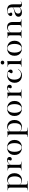

<svg xmlns="http://www.w3.org/2000/svg" viewBox="2400 -3058 844 5685"><g transform="rotate(-90 2822.5 -216.0)"><path d="M153.2 183.9Q121 183.9 92.3 184.7Q63.7 185.5 29.8 186.3V177.4L48.4 175.8Q82.3 174.2 96 160.9Q109.7 147.6 109.7 116.1V-207.3H197.6V116.1Q197.6 137.1 204.4 149.6Q211.3 162.1 227 168.1Q242.7 174.2 270.2 175.8L309.7 177.4V186.3Q280.6 185.5 255.2 185.1Q229.8 184.7 205.2 184.3Q180.6 183.9 153.2 183.9ZM345.2 -425.8Q401.6 -425.8 444.8 -398.4Q487.9 -371 512.1 -322.6Q536.3 -274.2 536.3 -209.7Q536.3 -142.7 510.5 -92.7Q484.7 -42.7 437.9 -14.9Q391.1 12.9 329 12.9Q279.8 12.9 241.5 -8.9Q203.2 -30.6 191.1 -61.3L192.7 -70.2Q204 -41.1 234.3 -23Q264.5 -4.8 303.2 -4.8Q370.2 -4.8 406 -56Q441.9 -107.3 441.9 -201.6Q441.9 -296 406 -349.6Q370.2 -403.2 307.3 -403.2Q271 -403.2 237.5 -380.2Q204 -357.3 187.1 -314.5L184.7 -323.4Q204.8 -372.6 247.6 -399.2Q290.3 -425.8 345.2 -425.8ZM109.7 -207.3V-337.1Q109.7 -371.8 95.6 -386.7Q81.5 -401.6 43.5 -404.8L29.8 -406.5V-415.3Q50 -414.5 62.5 -414.1Q75 -413.7 88.7 -413.7Q120.2 -413.7 147.6 -416.5Q175 -419.4 197.6 -425V-415.3V-207.3Z M741.1 -2.4Q708.9 -2.4 680.2 -1.6Q651.6 -0.8 617.7 0V-8.9L636.3 -10.5Q670.2 -12.1 683.9 -25.4Q697.6 -38.7 697.6 -70.2V-207.3H785.5V-70.2Q785.5 -49.2 791.9 -36.3Q798.4 -23.4 812.9 -17.7Q827.4 -12.1 852.4 -10.5L879.8 -8.9V0Q854.8 -0.8 832.3 -1.2Q809.7 -1.6 787.5 -2Q765.3 -2.4 741.1 -2.4ZM697.6 -207.3V-337.1Q697.6 -371.8 683.5 -386.7Q669.4 -401.6 631.5 -404.8L617.7 -406.5V-415.3Q637.9 -414.5 650.4 -414.1Q662.9 -413.7 676.6 -413.7Q708.1 -413.7 735.5 -416.5Q762.9 -419.4 785.5 -425V-415.3V-207.3ZM954.8 -290.3Q935.5 -290.3 924.2 -300.4Q912.9 -310.5 912.9 -327.4Q912.9 -340.3 918.5 -350.4Q924.2 -360.5 929.4 -369.8Q934.7 -379 934.7 -389.5Q934.7 -407.3 908.1 -407.3Q887.1 -407.3 864.5 -398.4Q841.9 -389.5 821.4 -371.4Q800.8 -353.2 783.9 -325.8V-336.3Q809.7 -380.6 848 -404.4Q886.3 -428.2 929.8 -428.2Q970.2 -428.2 993.5 -408.5Q1016.9 -388.7 1016.9 -354.8Q1016.9 -325.8 999.2 -308.1Q981.5 -290.3 954.8 -290.3Z M1298.4 11.3Q1232.3 11.3 1182.3 -14.1Q1132.3 -39.5 1104 -88.7Q1075.8 -137.9 1075.8 -207.3Q1075.8 -278.2 1104 -327Q1132.3 -375.8 1182.3 -401.6Q1232.3 -427.4 1298.4 -427.4Q1364.5 -427.4 1414.5 -401.6Q1464.5 -375.8 1492.7 -327Q1521 -278.2 1521 -207.3Q1521 -137.9 1492.7 -88.7Q1464.5 -39.5 1414.5 -14.1Q1364.5 11.3 1298.4 11.3ZM1298.4 2.4Q1354.8 2.4 1390.7 -52.8Q1426.6 -108.1 1426.6 -207.3Q1426.6 -308.1 1390.7 -363.3Q1354.8 -418.5 1298.4 -418.5Q1241.9 -418.5 1206 -363.3Q1170.2 -308.1 1170.2 -208.1Q1170.2 -107.3 1206 -52.4Q1241.9 2.4 1298.4 2.4Z M1729 183.9Q1696.8 183.9 1668.1 184.7Q1639.5 185.5 1605.6 186.3V177.4L1624.2 175.8Q1658.1 174.2 1671.8 160.9Q1685.5 147.6 1685.5 116.1V-207.3H1773.4V116.1Q1773.4 137.1 1780.2 149.6Q1787.1 162.1 1802.8 168.1Q1818.5 174.2 1846 175.8L1885.5 177.4V186.3Q1856.5 185.5 1831 185.1Q1805.6 184.7 1781 184.3Q1756.5 183.9 1729 183.9ZM1921 -425.8Q1977.4 -425.8 2020.6 -398.4Q2063.7 -371 2087.9 -322.6Q2112.1 -274.2 2112.1 -209.7Q2112.1 -142.7 2086.3 -92.7Q2060.5 -42.7 2013.7 -14.9Q1966.9 12.9 1904.8 12.9Q1855.6 12.9 1817.3 -8.9Q1779 -30.6 1766.9 -61.3L1768.5 -70.2Q1779.8 -41.1 1810.1 -23Q1840.3 -4.8 1879 -4.8Q1946 -4.8 1981.9 -56Q2017.7 -107.3 2017.7 -201.6Q2017.7 -296 1981.9 -349.6Q1946 -403.2 1883.1 -403.2Q1846.8 -403.2 1813.3 -380.2Q1779.8 -357.3 1762.9 -314.5L1760.5 -323.4Q1780.6 -372.6 1823.4 -399.2Q1866.1 -425.8 1921 -425.8ZM1685.5 -207.3V-337.1Q1685.5 -371.8 1671.4 -386.7Q1657.3 -401.6 1619.4 -404.8L1605.6 -406.5V-415.3Q1625.8 -414.5 1638.3 -414.1Q1650.8 -413.7 1664.5 -413.7Q1696 -413.7 1723.4 -416.5Q1750.8 -419.4 1773.4 -425V-415.3V-207.3Z M2453.2 11.3Q2387.1 11.3 2337.1 -14.1Q2287.1 -39.5 2258.9 -88.7Q2230.6 -137.9 2230.6 -207.3Q2230.6 -278.2 2258.9 -327Q2287.1 -375.8 2337.1 -401.6Q2387.1 -427.4 2453.2 -427.4Q2519.4 -427.4 2569.4 -401.6Q2619.4 -375.8 2647.6 -327Q2675.8 -278.2 2675.8 -207.3Q2675.8 -137.9 2647.6 -88.7Q2619.4 -39.5 2569.4 -14.1Q2519.4 11.3 2453.2 11.3ZM2453.2 2.4Q2509.7 2.4 2545.6 -52.8Q2581.5 -108.1 2581.5 -207.3Q2581.5 -308.1 2545.6 -363.3Q2509.7 -418.5 2453.2 -418.5Q2396.8 -418.5 2360.9 -363.3Q2325 -308.1 2325 -208.1Q2325 -107.3 2360.9 -52.4Q2396.8 2.4 2453.2 2.4Z M2879 -2.4Q2846.8 -2.4 2818.1 -1.6Q2789.5 -0.8 2755.6 0V-8.9L2774.2 -10.5Q2808.1 -12.1 2821.8 -25.4Q2835.5 -38.7 2835.5 -70.2V-207.3H2923.4V-70.2Q2923.4 -49.2 2929.8 -36.3Q2936.3 -23.4 2950.8 -17.7Q2965.3 -12.1 2990.3 -10.5L3017.7 -8.9V0Q2992.7 -0.8 2970.2 -1.2Q2947.6 -1.6 2925.4 -2Q2903.2 -2.4 2879 -2.4ZM2835.5 -207.3V-337.1Q2835.5 -371.8 2821.4 -386.7Q2807.3 -401.6 2769.4 -404.8L2755.6 -406.5V-415.3Q2775.8 -414.5 2788.3 -414.1Q2800.8 -413.7 2814.5 -413.7Q2846 -413.7 2873.4 -416.5Q2900.8 -419.4 2923.4 -425V-415.3V-207.3ZM3092.7 -290.3Q3073.4 -290.3 3062.1 -300.4Q3050.8 -310.5 3050.8 -327.4Q3050.8 -340.3 3056.5 -350.4Q3062.1 -360.5 3067.3 -369.8Q3072.6 -379 3072.6 -389.5Q3072.6 -407.3 3046 -407.3Q3025 -407.3 3002.4 -398.4Q2979.8 -389.5 2959.3 -371.4Q2938.7 -353.2 2921.8 -325.8V-336.3Q2947.6 -380.6 2985.9 -404.4Q3024.2 -428.2 3067.7 -428.2Q3108.1 -428.2 3131.5 -408.5Q3154.8 -388.7 3154.8 -354.8Q3154.8 -325.8 3137.1 -308.1Q3119.4 -290.3 3092.7 -290.3Z M3428.2 11.3Q3364.5 11.3 3315.7 -15.3Q3266.9 -41.9 3239.9 -90.3Q3212.9 -138.7 3212.9 -203.2Q3212.9 -270.2 3241.5 -321Q3270.2 -371.8 3321.8 -399.6Q3373.4 -427.4 3440.3 -427.4Q3487.1 -427.4 3524.2 -414.1Q3561.3 -400.8 3583.1 -377.8Q3604.8 -354.8 3604.8 -325.8Q3604.8 -298.4 3587.1 -281Q3569.4 -263.7 3541.9 -263.7Q3521 -263.7 3508.5 -274.2Q3496 -284.7 3496 -302.4Q3496 -318.5 3505.6 -331.5Q3515.3 -344.4 3525 -357.3Q3534.7 -370.2 3534.7 -383.1Q3534.7 -398.4 3516.5 -406.9Q3498.4 -415.3 3466.9 -415.3Q3391.9 -415.3 3349.6 -361.7Q3307.3 -308.1 3307.3 -214.5Q3307.3 -119.4 3348.4 -67.7Q3389.5 -16.1 3466.1 -16.1Q3511.3 -16.1 3548.4 -38.3Q3585.5 -60.5 3609.7 -107.3L3617.7 -100.8Q3591.9 -46.8 3542.7 -17.7Q3493.5 11.3 3428.2 11.3Z M3766.9 -207.3V-337.1Q3766.9 -371.8 3752.8 -386.7Q3738.7 -401.6 3700.8 -404.8L3687.1 -406.5V-415.3Q3707.3 -414.5 3719.8 -414.1Q3732.3 -413.7 3746 -413.7Q3777.4 -413.7 3804.8 -416.5Q3832.3 -419.4 3854.8 -425V-415.3V-207.3ZM3810.5 -2.4Q3778.2 -2.4 3749.6 -1.6Q3721 -0.8 3687.1 0V-8.9L3705.6 -10.5Q3739.5 -12.1 3753.2 -25.4Q3766.9 -38.7 3766.9 -70.2V-207.3H3854.8V-70.2Q3854.8 -38.7 3868.5 -25.4Q3882.3 -12.1 3916.1 -10.5L3934.7 -8.9V0Q3900.8 -0.8 3872.2 -1.6Q3843.5 -2.4 3810.5 -2.4ZM3811.3 -511.3Q3787.9 -511.3 3771.4 -526.2Q3754.8 -541.1 3754.8 -564.5Q3754.8 -587.9 3771.4 -602.8Q3787.9 -617.7 3811.3 -617.7Q3833.9 -617.7 3850.8 -602.8Q3867.7 -587.9 3867.7 -564.5Q3867.7 -541.1 3850.8 -526.2Q3833.9 -511.3 3811.3 -511.3Z M4235.5 11.3Q4169.4 11.3 4119.4 -14.1Q4069.4 -39.5 4041.1 -88.7Q4012.9 -137.9 4012.9 -207.3Q4012.9 -278.2 4041.1 -327Q4069.4 -375.8 4119.4 -401.6Q4169.4 -427.4 4235.5 -427.4Q4301.6 -427.4 4351.6 -401.6Q4401.6 -375.8 4429.8 -327Q4458.1 -278.2 4458.1 -207.3Q4458.1 -137.9 4429.8 -88.7Q4401.6 -39.5 4351.6 -14.1Q4301.6 11.3 4235.5 11.3ZM4235.5 2.4Q4291.9 2.4 4327.8 -52.8Q4363.7 -108.1 4363.7 -207.3Q4363.7 -308.1 4327.8 -363.3Q4291.9 -418.5 4235.5 -418.5Q4179 -418.5 4143.1 -363.3Q4107.3 -308.1 4107.3 -208.1Q4107.3 -107.3 4143.1 -52.4Q4179 2.4 4235.5 2.4Z M4661.3 -2.4Q4629 -2.4 4600.4 -1.6Q4571.8 -0.8 4537.9 0V-8.9L4556.5 -10.5Q4590.3 -12.1 4604 -25.4Q4617.7 -38.7 4617.7 -70.2V-207.3H4705.6V-70.2Q4705.6 -38.7 4719 -25.4Q4732.3 -12.1 4764.5 -9.7L4778.2 -8.9V0Q4746 -0.8 4719 -1.6Q4691.9 -2.4 4661.3 -2.4ZM4617.7 -207.3V-337.1Q4617.7 -371.8 4603.6 -386.7Q4589.5 -401.6 4551.6 -404.8L4537.9 -406.5V-415.3Q4558.1 -414.5 4570.6 -414.1Q4583.1 -413.7 4596.8 -413.7Q4628.2 -413.7 4655.6 -416.5Q4683.1 -419.4 4705.6 -425V-415.3V-207.3ZM4925 -207.3V-293.5Q4925 -349.2 4902.4 -376.6Q4879.8 -404 4831.5 -404Q4783.1 -404 4747.2 -374.6Q4711.3 -345.2 4682.3 -283.1L4680.6 -289.5Q4712.1 -359.7 4756.5 -393.5Q4800.8 -427.4 4863.7 -427.4Q4937.1 -427.4 4975 -385.5Q5012.9 -343.5 5012.9 -263.7V-207.3ZM4969.4 -2.4Q4938.7 -2.4 4911.7 -1.6Q4884.7 -0.8 4852.4 0V-8.9L4866.1 -9.7Q4898.4 -12.1 4911.7 -25.4Q4925 -38.7 4925 -70.2V-207.3H5012.9V-70.2Q5012.9 -38.7 5026.6 -25.4Q5040.3 -12.1 5074.2 -10.5L5093.5 -8.9V0Q5058.9 -0.8 5030.2 -1.6Q5001.6 -2.4 4969.4 -2.4Z M5447.6 -207.3V-298.4Q5447.6 -354.8 5418.5 -384.7Q5389.5 -414.5 5335.5 -414.5Q5304 -414.5 5283.5 -404.8Q5262.9 -395.2 5262.9 -379.8Q5262.9 -370.2 5270.6 -359.3Q5278.2 -348.4 5285.5 -336.3Q5292.7 -324.2 5292.7 -310.5Q5292.7 -295.2 5279 -285.1Q5265.3 -275 5242.7 -275Q5219.4 -275 5204.8 -288.7Q5190.3 -302.4 5190.3 -325Q5190.3 -354 5213.7 -377Q5237.1 -400 5277.4 -413.7Q5317.7 -427.4 5367.7 -427.4Q5455.6 -427.4 5495.6 -385.1Q5535.5 -342.7 5535.5 -257.3V-207.3ZM5296 11.3Q5237.9 11.3 5203.6 -16.1Q5169.4 -43.5 5169.4 -91.9Q5169.4 -129.8 5189.5 -152.4Q5209.7 -175 5241.1 -188.3Q5272.6 -201.6 5307.7 -209.7Q5342.7 -217.7 5375 -225.8Q5407.3 -233.9 5427.8 -247.6Q5448.4 -261.3 5449.2 -283.9L5450 -268.5Q5444.4 -247.6 5423.8 -235.5Q5403.2 -223.4 5376.2 -214.1Q5349.2 -204.8 5323.4 -192.7Q5297.6 -180.6 5280.2 -159.7Q5262.9 -138.7 5262.9 -101.6Q5262.9 -63.7 5283.9 -43.1Q5304.8 -22.6 5346.8 -22.6Q5379 -22.6 5404.4 -34.7Q5429.8 -46.8 5450.8 -73.4V-62.9Q5422.6 -26.6 5383.1 -7.7Q5343.5 11.3 5296 11.3ZM5535.5 -43.5Q5535.5 -25 5543.1 -16.1Q5550.8 -7.3 5566.1 -7.3Q5578.2 -7.3 5591.5 -12.5Q5604.8 -17.7 5621 -28.2L5625.8 -21Q5603.2 -4 5581 3.6Q5558.9 11.3 5531.5 11.3Q5489.5 11.3 5468.5 -6.5Q5447.6 -24.2 5447.6 -59.7V-207.3H5535.5Z"/></g></svg>

Font: Playfair 144pt SemiExpanded Medium
Style: Regular
Weight: 500
Width: 6
Designer: Claus Eggers Sørensen
Foundry: Claus Eggers Sørensen
Version: Version 2.203